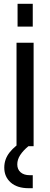

<svg xmlns="http://www.w3.org/2000/svg" viewBox="-20 -770 264 1011"><path d="M67 0V-545H157V0ZM72.5 -630V-750H152.5V-630ZM131 221Q70.5 221 36.5 191Q2.5 161 2.5 112.5Q2.5 68 30.8 32.2Q59 -3.5 111.5 -34H129.5V0Q101.5 23 86.2 46.8Q71 70.5 71 95.5Q71 122 88.5 137.2Q106 152.5 136.5 152.5H152.5V221Z"/></svg>

Font: Mohave Medium
Style: Regular
Weight: 500
Designer: Gumpita Rahayu
Foundry: Tokotype
Version: Version 2.003